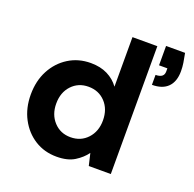

<svg xmlns="http://www.w3.org/2000/svg" viewBox="-131 -871 1025 1016"><g transform="rotate(20 382.0 -362.5)"><path d="M290 12Q221 12 167 -22Q113 -56 81.5 -115.5Q50 -175 50 -251Q50 -328 81.5 -387.5Q113 -447 168 -481.5Q223 -516 293 -516Q347 -516 387 -496Q427 -476 452 -441V-720H592V0H468L452 -68Q429 -36 390.5 -12Q352 12 290 12ZM324 -110Q382 -110 419 -150Q456 -190 456 -252Q456 -315 419 -354.5Q382 -394 324 -394Q267 -394 230 -354.5Q193 -315 193 -252Q193 -190 230 -150Q267 -110 324 -110ZM635 -518V-574Q682 -574 682 -610V-628H635V-737H742Q748 -707 751.5 -684.5Q755 -662 755 -638Q755 -580 724.5 -549Q694 -518 635 -518Z"/></g></svg>

Font: DM Sans ExtraBold
Style: Regular
Weight: 800
Designer: Colophon Foundry, Jonny Pinhorn
Foundry: Colophon Foundry
Version: Version 4.004; ttfautohint (v1.8.4.7-5d5b)